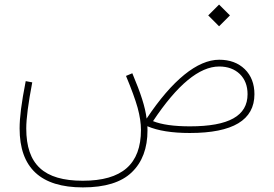

<svg xmlns="http://www.w3.org/2000/svg" viewBox="-20 -586 1206 846"><path d="M945.8 -322.8C849.6 -322.8 738.8 -232.9 626 -63.5C619.6 -115.7 600.6 -173.8 563 -263.2L535.2 -251.5C559.1 -194.3 576.2 -147.5 586.4 -111.3C596.2 -75.2 601.1 -42.5 601.1 -13.7C601.1 137.2 518.1 210.4 344.7 210.4C173.3 210.4 95.7 138.7 95.7 -20C95.7 -63.5 104.5 -130.9 122.1 -223.1L93.3 -228.5C74.2 -130.9 66.4 -68.4 66.4 -20C66.4 153.3 159.2 239.7 345.2 239.7C442.4 239.7 514.2 217.8 560.5 173.3C606.9 128.9 629.9 66.9 629.9 -11.7C629.9 -17.6 629.9 -23.4 629.4 -29.8C675.8 -9.8 738.3 0 816.4 0C1006.3 0 1101.1 -57.1 1101.1 -170.9C1101.1 -216.3 1086.9 -253.4 1058.6 -281.2C1029.8 -309.1 992.2 -322.8 945.8 -322.8ZM945.8 -293C983.4 -293 1013.7 -281.7 1036.6 -259.8C1059.6 -237.3 1070.8 -207.5 1070.8 -170.9C1070.8 -75.7 988.8 -29.3 816.9 -29.3C746.1 -29.3 691.9 -37.1 654.3 -52.2C761.2 -212.9 858.4 -293 945.8 -293ZM945.3 -470.2 993.2 -518.1 945.3 -565.9 897.5 -518.1Z"/></svg>

Font: Estedad Thin
Style: Regular
Weight: 100
Designer: Amin Abedi
Version: Version 7.3